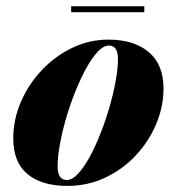

<svg xmlns="http://www.w3.org/2000/svg" viewBox="-20 -600 583 630"><path d="M201 10Q117 10 70.2 -28.8Q23.5 -67.5 23.5 -146Q23.5 -207.5 48.5 -265.5Q73.5 -323.5 116.8 -369.5Q160 -415.5 216.5 -442.8Q273 -470 335.5 -470Q419.5 -470 468 -429.2Q516.5 -388.5 516.5 -310Q516.5 -250 492.5 -193Q468.5 -136 425.5 -90Q382.5 -44 325 -17Q267.5 10 201 10ZM200 -9.5Q217 -9.5 236 -29.8Q255 -50 273.8 -84.2Q292.5 -118.5 309.2 -160.8Q326 -203 339 -247.8Q352 -292.5 359.5 -334Q367 -375.5 367 -407Q367 -427.5 360 -439Q353 -450.5 336.5 -450.5Q319.5 -450.5 300.5 -430.2Q281.5 -410 262.8 -375.8Q244 -341.5 227 -299.2Q210 -257 197 -212.2Q184 -167.5 176.5 -126.2Q169 -85 169 -53Q169 -33 176.2 -21.2Q183.5 -9.5 200 -9.5ZM213.5 -560V-579.5H453.5V-560Z"/></svg>

Font: Bodoni Moda ExtraBold
Style: Italic
Weight: 800
Italic angle: -13°
Version: Version 2.005